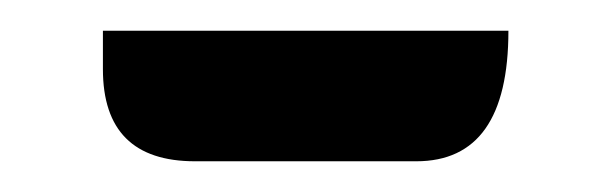

<svg xmlns="http://www.w3.org/2000/svg" viewBox="-20 -345 397 125"><path d="M107 -240Q47 -240 47 -300V-325H311Q311 -240 251 -240Z"/></svg>

Font: Swei Half Moon CJK SC
Style: Medium
Weight: 500
Version: Version 2.071